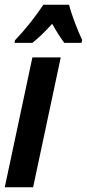

<svg xmlns="http://www.w3.org/2000/svg" viewBox="-26 -786 365 806"><path d="M37 -617 35 -606H110C134 -625 162 -652 193 -686C211 -654 228 -627 244 -606H316L319 -618C300 -657 273 -728 264 -766H156C122 -715 81 -663 37 -617ZM-6 0H113L229 -545H110Z"/></svg>

Font: Noto Sans ExtraCondensed
Style: Bold Italic
Weight: 700
Width: 2
Italic angle: -12°
Designer: Monotype Design Team
Foundry: Monotype Imaging Inc.
Version: Version 2.013